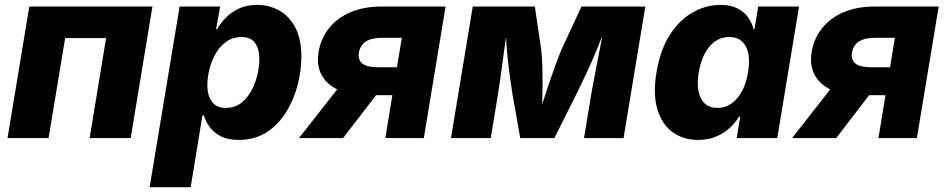

<svg xmlns="http://www.w3.org/2000/svg" viewBox="-20 -573 3928 797"><path d="M612.8 -545.9 522.5 0H352.1L420.4 -415H250.5L181.6 0H11.2L101.6 -545.9Z M601.1 204.1 725.6 -545.9H894L877 -452.1H881.3Q895.5 -477.5 918.5 -500.5Q941.4 -523.4 973.4 -538.1Q1005.4 -552.7 1046.4 -552.7Q1097.7 -552.7 1139.4 -529.3Q1181.2 -505.9 1206.1 -458.3Q1231 -410.6 1231 -337.9Q1231 -281.2 1215.6 -220.9Q1200.2 -160.6 1168.5 -108.6Q1136.7 -56.6 1087.4 -24.4Q1038.1 7.8 970.2 7.8Q926.3 7.8 896.7 -7.3Q867.2 -22.5 850.3 -45.7Q833.5 -68.8 826.7 -93.8H820.3L771.5 204.1ZM916 -125Q954.1 -125 980.7 -145.5Q1007.3 -166 1024.2 -197.8Q1041 -229.5 1048.8 -263.9Q1056.6 -298.3 1056.6 -327.1Q1056.6 -370.6 1038.6 -395Q1020.5 -419.4 982.4 -419.4Q947.8 -419.4 921.1 -401.1Q894.5 -382.8 876.7 -353Q858.9 -323.2 849.9 -288.1Q840.8 -252.9 840.8 -219.7Q840.8 -175.8 860.1 -150.4Q879.4 -125 916 -125Z M1739.3 0H1579.6L1647.9 -416H1565.9Q1522 -416 1498.5 -400.6Q1475.1 -385.3 1469.7 -354.5Q1465.3 -324.7 1484.1 -309.3Q1502.9 -293.9 1547.9 -293.9H1693.8L1674.8 -177.7H1508.3Q1397 -177.7 1343 -226.3Q1289.1 -274.9 1302.2 -356.9Q1312 -414.1 1346.4 -456.8Q1380.9 -499.5 1436 -522.7Q1491.2 -545.9 1563.5 -545.9H1829.6ZM1404.3 0H1221.2L1418 -251H1597.2Z M1852.1 0 1942.4 -545.9H2200.2L2226.6 -366.2Q2230 -339.8 2231.2 -300.5Q2232.4 -261.2 2232.2 -216.8Q2231.9 -172.4 2230.5 -130.9Q2229 -89.4 2227.1 -58.1H2206.5Q2214.8 -89.4 2227.8 -130.9Q2240.7 -172.4 2255.6 -216.8Q2270.5 -261.2 2284.9 -300.5Q2299.3 -339.8 2310.5 -366.2L2393.6 -545.9H2658.7L2568.4 0H2404.3L2435.1 -187Q2439 -208.5 2445.6 -243.2Q2452.1 -277.8 2460.2 -319.1Q2468.3 -360.4 2476.1 -401.4Q2483.9 -442.4 2489.3 -476.6H2499Q2481 -423.8 2458.5 -369.6Q2436 -315.4 2413.8 -267.8Q2391.6 -220.2 2375 -187L2281.2 0H2139.6L2106.4 -187Q2101.1 -222.2 2094.5 -270.5Q2087.9 -318.8 2083.5 -372.3Q2079.1 -425.8 2079.1 -476.6H2089.4Q2083.5 -441.9 2077.9 -400.9Q2072.3 -359.9 2066.7 -319.1Q2061 -278.3 2056.4 -243.7Q2051.8 -209 2047.9 -187L2017.1 0Z M2877.9 7.8Q2817.4 7.8 2772.9 -23.7Q2728.5 -55.2 2709.2 -117.7Q2689.9 -180.2 2705.1 -272.5Q2721.2 -368.7 2762 -430.7Q2802.7 -492.7 2857.7 -522.7Q2912.6 -552.7 2969.7 -552.7Q3013.2 -552.7 3041.5 -538.1Q3069.8 -523.4 3085.9 -500.2Q3102.1 -477.1 3107.9 -452.1H3111.8L3127.4 -545.9H3296.9L3206.5 0H3038.1L3052.7 -88.4H3047.4Q3032.7 -63.5 3008.5 -41.5Q2984.4 -19.5 2951.9 -5.9Q2919.4 7.8 2877.9 7.8ZM2958 -125Q2990.7 -125 3016.8 -143.6Q3043 -162.1 3060.5 -195.1Q3078.1 -228 3085 -272.5Q3092.8 -317.9 3086.2 -350.8Q3079.6 -383.8 3059.6 -401.6Q3039.6 -419.4 3006.8 -419.4Q2973.6 -419.4 2948 -401.1Q2922.4 -382.8 2905 -349.9Q2887.7 -316.9 2880.4 -272.5Q2873 -228.5 2879.4 -195.1Q2885.7 -161.6 2905.5 -143.3Q2925.3 -125 2958 -125Z M3786.1 0H3626.5L3694.8 -416H3612.8Q3568.8 -416 3545.4 -400.6Q3522 -385.3 3516.6 -354.5Q3512.2 -324.7 3531 -309.3Q3549.8 -293.9 3594.7 -293.9H3740.7L3721.7 -177.7H3555.2Q3443.8 -177.7 3389.9 -226.3Q3335.9 -274.9 3349.1 -356.9Q3358.9 -414.1 3393.3 -456.8Q3427.7 -499.5 3482.9 -522.7Q3538.1 -545.9 3610.4 -545.9H3876.5ZM3451.2 0H3268.1L3464.8 -251H3644Z"/></svg>

Font: Inter ExtraBold
Style: Italic
Weight: 800
Italic angle: -9.3988°
Designer: Rasmus Andersson
Foundry: rsms
Version: Version 4.001;git-66647c0bb